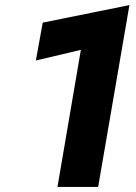

<svg xmlns="http://www.w3.org/2000/svg" viewBox="-20 -735 534 755"><path d="M121 -497 298 -539 206 0H366L489 -715L148 -646Z"/></svg>

Font: Jost
Style: Bold Italic
Weight: 700
Italic angle: -5°
Version: Version 3.710